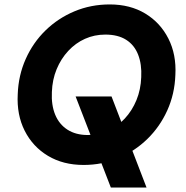

<svg xmlns="http://www.w3.org/2000/svg" viewBox="-20 -732 837 866"><path d="M480 114 321 -297H483L641 114ZM357 12Q265 12 196.5 -29Q128 -70 91.5 -142Q55 -214 60 -307Q63 -392 96 -466Q129 -540 185.5 -595Q242 -650 316 -681Q390 -712 475 -712Q567 -712 635 -671Q703 -630 739.5 -558Q776 -486 771 -394Q768 -308 734.5 -234Q701 -160 644.5 -105Q588 -50 514.5 -19Q441 12 357 12ZM376 -123Q425 -123 467.5 -142.5Q510 -162 543 -197.5Q576 -233 595.5 -280.5Q615 -328 617 -384Q620 -442 603 -485.5Q586 -529 549 -552.5Q512 -576 455 -576Q406 -576 363.5 -557Q321 -538 288 -502.5Q255 -467 235.5 -420Q216 -373 214 -317Q211 -258 229 -214.5Q247 -171 284.5 -147Q322 -123 376 -123Z"/></svg>

Font: DM Sans Black
Style: Italic
Weight: 900
Italic angle: -10°
Designer: Colophon Foundry, Jonny Pinhorn
Foundry: Colophon Foundry
Version: Version 4.004;gftools[0.9.30]